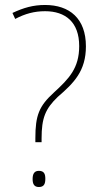

<svg xmlns="http://www.w3.org/2000/svg" viewBox="-20 -744 398 771"><path d="M122 -189V-173H147V-188C147 -270 162 -307 212 -355C277 -411 325 -459 325 -558C325 -670 259 -724 161 -724C113 -724 75 -713 30 -692L41 -668C81 -689 118 -699 161 -699C243 -699 298 -655 298 -559C298 -470 257 -428 196 -372C137 -318 122 -281 122 -189ZM111 -25C111 -7 116 7 136 7C157 7 162 -6 162 -26C162 -44 158 -58 136 -58C116 -58 111 -43 111 -25Z"/></svg>

Font: Noto Sans Ethiopic SemiCondensed Thin
Style: Regular
Weight: 100
Width: 4
Designer: Monotype Design Team
Foundry: Monotype Imaging Inc.
Version: Version 2.102